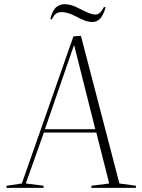

<svg xmlns="http://www.w3.org/2000/svg" viewBox="-20 -903 684 923"><path d="M369 -731 554 -21 634 -10 633 0H419L420 -10L505 -21L443 -266H191L104 -21L190 -10L189 0H11L12 -10L85 -21L333 -728ZM196 -282H438L337 -684H335ZM423 -797Q409 -797 392 -802.5Q375 -808 343 -825Q322 -836 305 -840.5Q288 -845 276 -845Q262 -845 251 -838.5Q240 -832 229 -809L222 -813Q233 -855 251 -869Q269 -883 290 -883Q304 -883 321.5 -878.5Q339 -874 365 -860Q396 -844 412 -838.5Q428 -833 438 -833Q448 -833 457.5 -839.5Q467 -846 480 -870L488 -867Q475 -826 459.5 -811.5Q444 -797 423 -797Z"/></svg>

Font: Literata 72pt ExtraLight
Style: Italic
Weight: 200
Italic angle: -2°
Designer: Latin by Veronika Burian and Jose Scaglione. Greek by Irene Vlachou. Cyrillic by Vera Evstafieva
Foundry: TypeTogether
Version: Version 3.002